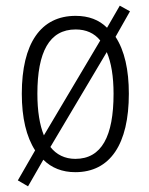

<svg xmlns="http://www.w3.org/2000/svg" viewBox="-20 -664 526 678"><path d="M435 -333C435 -417 420 -485 388 -534L439 -624L403 -644L358 -566C330 -594 293 -608 247 -608C124 -608 57 -511 57 -333C57 -248 73 -181 104 -133L43 -27L79 -6L133 -100C162 -71 200 -56 246 -56C369 -56 435 -155 435 -333ZM112 -333C112 -480 154 -560 247 -560C284 -560 313 -547 334 -521L135 -186C120 -223 112 -272 112 -333ZM381 -333C381 -183 339 -103 246 -103C209 -103 179 -118 158 -145L357 -480C373 -443 381 -393 381 -333Z"/></svg>

Font: Noto Sans Malayalam UI Condensed Light
Style: Regular
Weight: 300
Width: 3
Designer: Jelle Bosma - Monotype Design Team
Foundry: Monotype Imaging Inc.
Version: Version 2.104